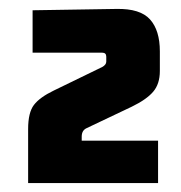

<svg xmlns="http://www.w3.org/2000/svg" viewBox="-20 -659 406 430"><path d="M43 -370Q43 -407 56 -424Q69 -441 100 -456L209 -509Q218 -514 218 -521V-532Q218 -541 209 -541H53V-636L241 -639Q294 -640 316 -615.5Q338 -591 338 -544V-500Q338 -471 323 -453.5Q308 -436 275 -420L174 -372Q163 -367 163 -353V-344H334V-249H43Z"/></svg>

Font: Gemunu Libre ExtraBold
Style: Regular
Weight: 800
Designer: Puspanada Ekanayake, Sola Matas, Pathum Egodawatta, Kosala Senevirathne
Foundry: mooniak
Version: Version 1.100